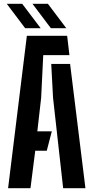

<svg xmlns="http://www.w3.org/2000/svg" viewBox="-20 -988 491 1008"><path d="M22.5 0 121 -800H332.5L344.5 -698.5H207L196 -474L176 -298.5H252L225.5 -196.5H165L140 0ZM311.5 0 258.5 -474.5 249 -652.5H348L428.5 0ZM112 -840 15.5 -968H96.5L193.5 -840ZM247 -840 150.5 -968H231.5L328 -840Z"/></svg>

Font: Big Shoulders Stencil Text Thin
Style: Bold
Weight: 700
Version: Version 2.001